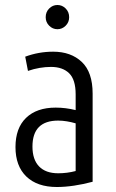

<svg xmlns="http://www.w3.org/2000/svg" viewBox="-20 -742 464 769"><path d="M208 7Q129 7 85.5 -35Q42 -77 42 -153Q42 -229 84.5 -270Q127 -311 203 -311Q223 -311 243 -308.5Q263 -306 283 -301V-364Q283 -423 257 -448.5Q231 -474 184 -474Q162 -474 138.5 -470Q115 -466 92 -458L81 -515Q135 -535 193 -535Q264 -535 307.5 -494Q351 -453 351 -367V-14Q314 -4 277 1.5Q240 7 208 7ZM213 -48Q249 -48 283 -57V-248Q266 -253 248 -256Q230 -259 213 -259Q110 -259 110 -155Q110 -103 136.5 -75.5Q163 -48 213 -48ZM210 -625Q191 -625 177 -639Q163 -653 163 -673Q163 -694 177 -708Q191 -722 210 -722Q229 -722 243 -708Q257 -694 257 -673Q257 -653 243 -639Q229 -625 210 -625Z"/></svg>

Font: Ubuntu Sans Condensed
Style: Regular
Weight: 400
Width: 3
Designer: Dalton Maag Ltd
Foundry: Dalton Maag Ltd
Version: Version 1.006; ttfautohint (v1.8.4.7-5d5b)